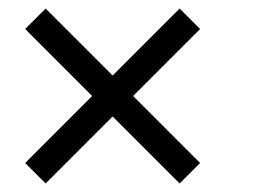

<svg xmlns="http://www.w3.org/2000/svg" viewBox="-20 -479 600 450"><path d="M292 -254 449 -97 401 -49 244 -206 87 -49 39 -97 196 -254 39 -411 87 -459 244 -302 401 -459 449 -411Z"/></svg>

Font: Cairo
Style: Regular
Weight: 400
Designer: Mohamed Gaber, the designers of Titillium
Foundry: Kief Type Foundry
Version: Version 2.009; ttfautohint (v1.5.33-1714) -l 8 -r 50 -G 200 